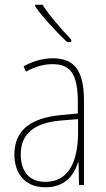

<svg xmlns="http://www.w3.org/2000/svg" viewBox="-20 -784 450 814"><path d="M160 -764H129V-757C163 -708 222 -646 264 -606H282V-616C241 -660 193 -713 160 -764ZM203 -537C162 -537 118 -524 80 -503L90 -480C133 -504 170 -512 203 -512C278 -512 310 -471 310 -351V-303L237 -296C113 -284 41 -234 41 -129C41 -53 82 10 172 10C258 10 294 -43 311 -96H313L315 0H336V-356C336 -486 295 -537 203 -537ZM237 -273 311 -279V-220C310 -98 271 -13 172 -13C106 -13 68 -55 68 -129C68 -219 127 -263 237 -273Z"/></svg>

Font: Noto Sans Armenian Condensed Thin
Style: Regular
Weight: 100
Width: 3
Designer: Monotype Design Team
Foundry: Monotype Imaging Inc.
Version: Version 2.008